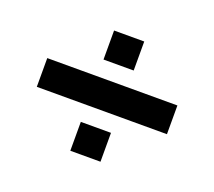

<svg xmlns="http://www.w3.org/2000/svg" viewBox="-81 -678 701 628"><g transform="rotate(20 269.5 -364.0)"><path d="M43 -313.5V-413.5H496V-313.5ZM217.5 -472V-573H322.5V-472ZM217.5 -154.5V-255H322.5V-154.5Z"/></g></svg>

Font: Big Shoulders Stencil Text Thin ExtraBold
Style: Regular
Weight: 800
Version: Version 2.001